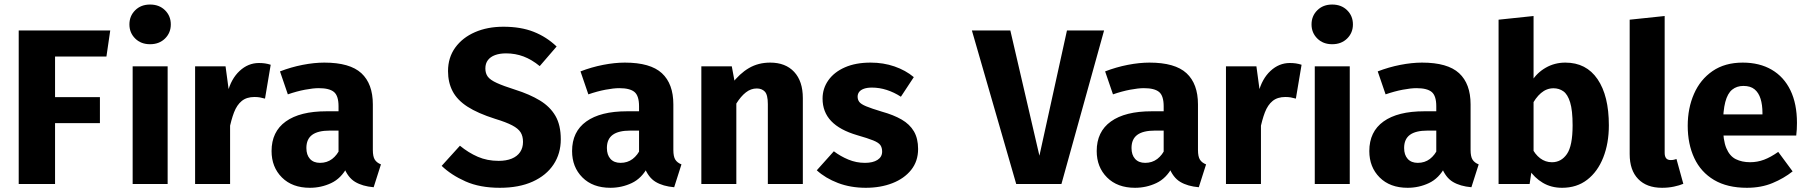

<svg xmlns="http://www.w3.org/2000/svg" viewBox="-20 -831 8161 867"><path d="M228.6 0H64.5V-693.4H477.8L460.6 -575.6H228.6V-392.3H431.2V-275H228.6Z M579 -531.4H737V0H579ZM657.6 -810.5Q699.1 -810.5 725.2 -784.7Q751.3 -758.9 751.3 -720.7Q751.3 -682.9 725.2 -657.1Q699.1 -631.3 657.6 -631.3Q616.5 -631.3 590.5 -657.1Q564.4 -682.9 564.4 -720.7Q564.4 -758.9 590.5 -784.7Q616.5 -810.5 657.6 -810.5Z M1149.2 -546.5Q1164 -546.5 1176.6 -544.7Q1189.2 -542.8 1202.4 -538.6L1176.7 -385.7Q1164.1 -389.3 1153.1 -391.2Q1142.2 -393 1128.8 -393Q1093.8 -393 1071.7 -375.1Q1049.7 -357.2 1036.7 -323.4Q1023.8 -289.5 1014.6 -242.6L1007.9 -413.2Q1023.5 -474.9 1062 -510.7Q1100.4 -546.5 1149.2 -546.5ZM861 -531.4H998.5L1014.1 -415.6L1019 -280.1V0H861Z M1444.4 -548.3Q1559.9 -548.3 1611.8 -500.5Q1663.6 -452.6 1663.6 -359.6V-154.1Q1663.6 -123.9 1672.5 -110Q1681.4 -96.1 1700.2 -88.7L1667.3 14.5Q1616.5 10.1 1583.6 -9.7Q1550.6 -29.5 1532.5 -76.7L1508.7 -132.3V-351.3Q1508.7 -398.3 1488.1 -415.6Q1467.4 -432.9 1419.3 -432.9Q1394 -432.9 1357.1 -425.9Q1320.2 -418.9 1279.8 -404.9L1244.3 -508.6Q1293.9 -527.8 1346.5 -538.1Q1399.1 -548.3 1444.4 -548.3ZM1454.5 -328.5H1530.6V-241.3H1469.6Q1415.9 -241.3 1389.7 -222.1Q1363.5 -202.9 1363.5 -162.6Q1363.5 -131.5 1379.6 -113.6Q1395.8 -95.6 1425.2 -95.6Q1456.5 -95.6 1479.7 -113.1Q1502.8 -130.7 1516.5 -161.4L1548.4 -77.6Q1520.8 -25.5 1475.6 -4.3Q1430.4 17 1379.3 17Q1299.7 17 1253 -29.7Q1206.3 -76.4 1206.3 -148.9Q1206.3 -236.4 1270.4 -282.4Q1334.5 -328.5 1454.5 -328.5Z M2253.1 -710.3Q2332.2 -710.3 2390.1 -687.3Q2448 -664.4 2493.5 -621L2417.2 -532.5Q2381.3 -562 2344.1 -576Q2306.9 -590 2265.2 -590Q2236.8 -590 2215.7 -582.3Q2194.7 -574.6 2183.2 -559.5Q2171.7 -544.3 2171.7 -521.9Q2171.7 -499.7 2182.7 -484.8Q2193.8 -469.9 2223.2 -456.5Q2252.6 -443 2306.5 -425.9Q2372.1 -405.2 2417.9 -377.3Q2463.8 -349.5 2488.1 -307.8Q2512.3 -266.1 2512.3 -202Q2512.3 -137.6 2479.6 -88.2Q2446.9 -38.8 2385.3 -10.9Q2323.8 17 2237.1 17Q2146.9 17 2082.2 -11.8Q2017.4 -40.6 1974.4 -82L2056.9 -173Q2095.3 -141.4 2137.7 -123Q2180.1 -104.6 2231.7 -104.6Q2265.9 -104.6 2290.7 -114.7Q2315.4 -124.8 2328.6 -144.2Q2341.7 -163.6 2341.7 -190.2Q2341.7 -216.2 2330.9 -233.4Q2320.1 -250.6 2293.1 -264.8Q2266.1 -279.1 2215.2 -294.6Q2137.6 -319.3 2091.1 -349.2Q2044.7 -379.1 2023.9 -418.9Q2003.1 -458.7 2003.1 -509.8Q2003.1 -570.9 2035.7 -616.1Q2068.4 -661.2 2124.9 -685.8Q2181.3 -710.3 2253.1 -710.3Z M2801.4 -548.3Q2916.9 -548.3 2968.8 -500.5Q3020.6 -452.6 3020.6 -359.6V-154.1Q3020.6 -123.9 3029.5 -110Q3038.4 -96.1 3057.2 -88.7L3024.3 14.5Q2973.5 10.1 2940.6 -9.7Q2907.6 -29.5 2889.5 -76.7L2865.7 -132.3V-351.3Q2865.7 -398.3 2845.1 -415.6Q2824.4 -432.9 2776.3 -432.9Q2751 -432.9 2714.1 -425.9Q2677.2 -418.9 2636.8 -404.9L2601.3 -508.6Q2650.9 -527.8 2703.5 -538.1Q2756.1 -548.3 2801.4 -548.3ZM2811.5 -328.5H2887.6V-241.3H2826.6Q2772.9 -241.3 2746.7 -222.1Q2720.5 -202.9 2720.5 -162.6Q2720.5 -131.5 2736.6 -113.6Q2752.8 -95.6 2782.2 -95.6Q2813.5 -95.6 2836.7 -113.1Q2859.8 -130.7 2873.5 -161.4L2905.4 -77.6Q2877.8 -25.5 2832.6 -4.3Q2787.4 17 2736.3 17Q2656.7 17 2610 -29.7Q2563.3 -76.4 2563.3 -148.9Q2563.3 -236.4 2627.4 -282.4Q2691.5 -328.5 2811.5 -328.5Z M3457.9 -548.3Q3527.2 -548.3 3566.2 -506.3Q3605.3 -464.2 3605.3 -388V0H3447.3V-360.6Q3447.3 -402.8 3433.8 -417.2Q3420.3 -431.5 3397.3 -431.5Q3370.7 -431.5 3348.1 -413.8Q3325.4 -396.1 3305 -363.4L3284 -451.9Q3319.7 -498.9 3361.9 -523.6Q3404 -548.3 3457.9 -548.3ZM3147 -531.4H3284.5L3305 -421V0H3147Z M3911.2 -548.3Q3969.1 -548.3 4019.2 -531Q4069.4 -513.6 4106.4 -482.7L4048.1 -394.2Q4017.5 -414.1 3984.3 -424.8Q3951.2 -435.5 3917.3 -435.5Q3896 -435.5 3881.5 -430.4Q3867 -425.3 3859.8 -416.1Q3852.7 -406.8 3852.7 -394.5Q3852.7 -381 3860.1 -371Q3867.5 -360.9 3891.2 -351Q3915 -341.1 3962 -326.9Q4014.8 -312.3 4051.4 -291.2Q4087.9 -270.1 4106.8 -238Q4125.8 -205.8 4125.8 -158Q4125.8 -103 4094.4 -63.7Q4063 -24.5 4009.6 -3.8Q3956.2 17 3889.7 17Q3820.9 17 3764 -4.7Q3707.1 -26.4 3668.3 -62L3745.3 -147.9Q3775.5 -125.1 3811 -110.4Q3846.6 -95.6 3885.9 -95.6Q3921.7 -95.6 3942.5 -109Q3963.4 -122.4 3963.4 -146.4Q3963.4 -164.3 3955.4 -175.7Q3947.4 -187.1 3923.1 -196.9Q3898.8 -206.8 3850.9 -220.5Q3772.2 -243.5 3733.3 -284.4Q3694.4 -325.3 3694.4 -385.9Q3694.4 -431.6 3720.7 -468.7Q3746.9 -505.7 3795.5 -527Q3844.1 -548.3 3911.2 -548.3Z M4798 -693.4H4965.6L4773 0H4568.9L4368.7 -693.4H4542.3L4673.6 -127.9Z M5170.4 -548.3Q5285.9 -548.3 5337.8 -500.5Q5389.6 -452.6 5389.6 -359.6V-154.1Q5389.6 -123.9 5398.5 -110Q5407.4 -96.1 5426.2 -88.7L5393.3 14.5Q5342.5 10.1 5309.6 -9.7Q5276.6 -29.5 5258.5 -76.7L5234.7 -132.3V-351.3Q5234.7 -398.3 5214.1 -415.6Q5193.4 -432.9 5145.3 -432.9Q5120 -432.9 5083.1 -425.9Q5046.2 -418.9 5005.8 -404.9L4970.3 -508.6Q5019.9 -527.8 5072.5 -538.1Q5125.1 -548.3 5170.4 -548.3ZM5180.5 -328.5H5256.6V-241.3H5195.6Q5141.9 -241.3 5115.7 -222.1Q5089.5 -202.9 5089.5 -162.6Q5089.5 -131.5 5105.6 -113.6Q5121.8 -95.6 5151.2 -95.6Q5182.5 -95.6 5205.7 -113.1Q5228.8 -130.7 5242.5 -161.4L5274.4 -77.6Q5246.8 -25.5 5201.6 -4.3Q5156.4 17 5105.3 17Q5025.7 17 4979 -29.7Q4932.3 -76.4 4932.3 -148.9Q4932.3 -236.4 4996.4 -282.4Q5060.5 -328.5 5180.5 -328.5Z M5804.2 -546.5Q5819 -546.5 5831.6 -544.7Q5844.2 -542.8 5857.4 -538.6L5831.7 -385.7Q5819.1 -389.3 5808.1 -391.2Q5797.2 -393 5783.8 -393Q5748.8 -393 5726.7 -375.1Q5704.7 -357.2 5691.7 -323.4Q5678.8 -289.5 5669.6 -242.6L5662.9 -413.2Q5678.5 -474.9 5717 -510.7Q5755.4 -546.5 5804.2 -546.5ZM5516 -531.4H5653.5L5669.1 -415.6L5674 -280.1V0H5516Z M5917 -531.4H6075V0H5917ZM5995.6 -810.5Q6037.1 -810.5 6063.2 -784.7Q6089.3 -758.9 6089.3 -720.7Q6089.3 -682.9 6063.2 -657.1Q6037.1 -631.3 5995.6 -631.3Q5954.5 -631.3 5928.5 -657.1Q5902.4 -682.9 5902.4 -720.7Q5902.4 -758.9 5928.5 -784.7Q5954.5 -810.5 5995.6 -810.5Z M6401.4 -548.3Q6516.9 -548.3 6568.8 -500.5Q6620.6 -452.6 6620.6 -359.6V-154.1Q6620.6 -123.9 6629.5 -110Q6638.4 -96.1 6657.2 -88.7L6624.3 14.5Q6573.5 10.1 6540.6 -9.7Q6507.6 -29.5 6489.5 -76.7L6465.7 -132.3V-351.3Q6465.7 -398.3 6445.1 -415.6Q6424.4 -432.9 6376.3 -432.9Q6351 -432.9 6314.1 -425.9Q6277.2 -418.9 6236.8 -404.9L6201.3 -508.6Q6250.9 -527.8 6303.5 -538.1Q6356.1 -548.3 6401.4 -548.3ZM6411.5 -328.5H6487.6V-241.3H6426.6Q6372.9 -241.3 6346.7 -222.1Q6320.5 -202.9 6320.5 -162.6Q6320.5 -131.5 6336.6 -113.6Q6352.8 -95.6 6382.2 -95.6Q6413.5 -95.6 6436.7 -113.1Q6459.8 -130.7 6473.5 -161.4L6505.4 -77.6Q6477.8 -25.5 6432.6 -4.3Q6387.4 17 6336.3 17Q6256.7 17 6210 -29.7Q6163.3 -76.4 6163.3 -148.9Q6163.3 -236.4 6227.4 -282.4Q6291.5 -328.5 6411.5 -328.5Z M7048.4 -548.3Q7000.1 -548.3 6959.7 -525.1Q6919.3 -501.8 6896.2 -463.4L6895.1 -351.7Q6913.3 -389.2 6938.5 -410.8Q6963.8 -432.4 6995 -432.4Q7020.2 -432.4 7039.6 -418.7Q7059 -405 7070.1 -368.9Q7081.3 -332.8 7081.3 -265.2Q7081.3 -172.2 7055.5 -135.3Q7029.8 -98.4 6988 -98.4Q6958.6 -98.4 6934.8 -116.3Q6911 -134.3 6896 -166.3L6883.8 -66.3Q6908.7 -28.2 6946.7 -5.6Q6984.7 17 7033.7 17Q7100.2 17 7147.3 -19.4Q7194.4 -55.8 7219.7 -119.8Q7245 -183.9 7245 -265.2Q7245 -398.5 7194 -473.4Q7143 -548.3 7048.4 -548.3ZM6905 -121.1V-758.7L6747 -742.1V0H6887.2Z M7485.1 17Q7415.8 17 7377.4 -22.7Q7339 -62.3 7339 -135.1V-742.1L7497 -758.7V-140.9Q7497 -124.8 7503.6 -116.5Q7510.1 -108.2 7524.4 -108.2Q7532.5 -108.2 7538.8 -109.7Q7545.2 -111.2 7550.3 -113L7581.2 -1Q7563.7 6.4 7538.7 11.7Q7513.8 17 7485.1 17Z M7849.4 -548.3Q7925.3 -548.3 7980.4 -516.2Q8035.4 -484.1 8064.9 -423.3Q8094.4 -362.5 8094.4 -275.9Q8094.4 -262.9 8093.6 -247Q8092.8 -231 8091.1 -218.9H7746.6L7745.4 -314.3H7938.6Q7938.6 -316.3 7938.6 -318.1Q7938.6 -319.9 7938.6 -320.9Q7938.6 -357.4 7930.1 -384.8Q7921.6 -412.2 7903.1 -427.6Q7884.6 -443 7852.6 -443Q7822.7 -443 7801.9 -426.2Q7781 -409.4 7770.7 -370.2Q7760.4 -331 7760.4 -263.8Q7760.4 -198.2 7775.4 -162.1Q7790.5 -126 7818.2 -112.3Q7845.8 -98.5 7882.8 -98.5Q7915.6 -98.5 7945.7 -109.8Q7975.8 -121.1 8009.8 -145.1L8074.8 -57.1Q8035.1 -25.5 7983.9 -4.3Q7932.7 17 7868.3 17Q7779.8 17 7720.1 -18.3Q7660.5 -53.6 7630.8 -117.1Q7601.1 -180.6 7601.1 -263Q7601.1 -342.5 7629.5 -407.2Q7657.8 -472 7713.4 -510.2Q7768.9 -548.3 7849.4 -548.3Z"/></svg>

Font: Fira Sans Variable
Style: Regular
Weight: 400
Designer: Carrois Corporate & Edenspiekermann AG
Foundry: Carrois Corporate GbR & Edenspiekermann AG
Version: Version 4.202